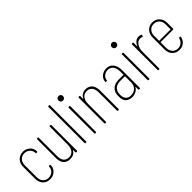

<svg xmlns="http://www.w3.org/2000/svg" viewBox="136 -1624 2557 2557"><g transform="rotate(-45 1414.0 -346.0)"><path d="M61 -137V-364Q61 -427 99.5 -468Q138 -509 199 -509Q239 -509 270.5 -491.5Q302 -474 319.5 -445Q337 -416 337 -383V-380Q337 -370 327 -370H317Q307 -370 307 -380V-383Q307 -422 276.5 -451.5Q246 -481 199 -481Q151 -481 121 -448.5Q91 -416 91 -364V-137Q91 -85 121 -52.5Q151 -20 199 -20Q246 -20 276.5 -49.5Q307 -79 307 -118V-121Q307 -131 317 -131H327Q337 -131 337 -121V-118Q337 -85 319.5 -56Q302 -27 270.5 -9.5Q239 8 199 8Q138 8 99.5 -32.5Q61 -73 61 -137Z M700 -501H710Q720 -501 720 -491V-10Q720 0 710 0H700Q690 0 690 -10V-50Q690 -53 688 -53.5Q686 -54 685 -51Q654 7 580 7Q520 7 486 -29.5Q452 -66 452 -138V-491Q452 -501 462 -501H472Q482 -501 482 -491V-145Q482 -83 508.5 -52Q535 -21 584 -21Q633 -21 661.5 -57Q690 -93 690 -156V-491Q690 -501 700 -501Z M863 -10V-690Q863 -700 873 -700H883Q893 -700 893 -690V-10Q893 0 883 0H873Q863 0 863 -10Z M1018 -656Q1018 -674 1030 -686Q1042 -698 1061 -698Q1079 -698 1091 -686Q1103 -674 1103 -656Q1103 -637 1091 -625Q1079 -613 1061 -613Q1042 -613 1030 -625Q1018 -637 1018 -656ZM1046 -10V-491Q1046 -501 1056 -501H1066Q1076 -501 1076 -491V-10Q1076 0 1066 0H1056Q1046 0 1046 -10Z M1504 -357V-10Q1504 0 1494 0H1484Q1474 0 1474 -10V-353Q1474 -413 1447.5 -446.5Q1421 -480 1372 -480Q1323 -480 1294 -444Q1265 -408 1265 -345V-10Q1265 0 1255 0H1245Q1235 0 1235 -10V-491Q1235 -501 1245 -501H1255Q1265 -501 1265 -491V-443Q1265 -440 1267 -440Q1269 -440 1270 -443Q1286 -474 1314.5 -491Q1343 -508 1379 -508Q1438 -508 1471 -468Q1504 -428 1504 -357Z M1903 -343V-10Q1903 0 1893 0H1883Q1873 0 1873 -10V-55Q1873 -58 1871 -58.5Q1869 -59 1868 -56Q1849 -24 1817 -8Q1785 8 1746 8Q1694 8 1658 -22.5Q1622 -53 1622 -128Q1622 -208 1665 -247Q1708 -286 1780 -286H1869Q1873 -286 1873 -290V-345Q1873 -407 1846 -444Q1819 -481 1768 -481Q1728 -481 1698 -456.5Q1668 -432 1664 -393Q1664 -384 1654 -384L1643 -385Q1638 -385 1635.5 -388Q1633 -391 1634 -396Q1640 -447 1678.5 -478Q1717 -509 1769 -509Q1833 -509 1868 -464Q1903 -419 1903 -343ZM1873 -144V-255Q1873 -259 1869 -259H1781Q1722 -259 1687 -226Q1652 -193 1652 -129Q1652 -74 1679 -47Q1706 -20 1750 -20Q1800 -20 1836.5 -52Q1873 -84 1873 -144Z M2022 -656Q2022 -674 2034 -686Q2046 -698 2065 -698Q2083 -698 2095 -686Q2107 -674 2107 -656Q2107 -637 2095 -625Q2083 -613 2065 -613Q2046 -613 2034 -625Q2022 -637 2022 -656ZM2050 -10V-491Q2050 -501 2060 -501H2070Q2080 -501 2080 -491V-10Q2080 0 2070 0H2060Q2050 0 2050 -10Z M2418 -495Q2425 -491 2422 -482L2418 -470Q2415 -460 2405 -465Q2389 -472 2370 -472Q2326 -471 2297.5 -428.5Q2269 -386 2269 -322V-10Q2269 0 2259 0H2249Q2239 0 2239 -10V-491Q2239 -501 2249 -501H2259Q2269 -501 2269 -491V-426Q2269 -423 2271 -423Q2273 -423 2274 -427Q2289 -464 2314.5 -484.5Q2340 -505 2375 -505Q2400 -505 2418 -495Z M2764 -244H2532Q2528 -244 2528 -240V-137Q2528 -85 2558 -52.5Q2588 -20 2636 -20Q2675 -20 2703 -43Q2731 -66 2740 -104Q2743 -113 2751 -113H2761Q2766 -113 2768.5 -109.5Q2771 -106 2770 -101Q2761 -52 2724.5 -22Q2688 8 2636 8Q2575 8 2536.5 -32.5Q2498 -73 2498 -137V-364Q2498 -427 2536.5 -468Q2575 -509 2636 -509Q2697 -509 2735.5 -468Q2774 -427 2774 -364V-254Q2774 -244 2764 -244ZM2528 -364V-274Q2528 -270 2532 -270H2740Q2744 -270 2744 -274V-364Q2744 -416 2714 -448.5Q2684 -481 2636 -481Q2588 -481 2558 -448.5Q2528 -416 2528 -364Z"/></g></svg>

Font: Barlow Condensed Thin
Style: Regular
Weight: 250
Width: 3
Designer: Jeremy Tribby
Foundry: Tribby Type
Version: Version 1.408